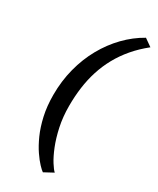

<svg xmlns="http://www.w3.org/2000/svg" viewBox="-253 -933 964 1172"><g transform="rotate(30 229.0 -347.0)"><path d="M90 -276Q90 -373 113 -461.8Q136 -550.5 178.2 -626Q220.5 -701.5 278.2 -761Q336 -820.5 405.5 -859.5L458 -822.5Q403 -778.5 361.5 -729.8Q320 -681 290.5 -627.5Q261 -574 242.5 -516Q224 -458 215.5 -395.2Q207 -332.5 207 -265Q207 -187.5 221.5 -120.2Q236 -53 257.2 -0.2Q278.5 52.5 300 86.5Q321.5 120.5 335 132L271 166.5Q260 159.5 238.8 137.2Q217.5 115 192 77.8Q166.5 40.5 143.2 -11.2Q120 -63 105 -129.2Q90 -195.5 90 -276Z"/></g></svg>

Font: Merriweather Light 18pt
Style: Bold Italic
Weight: 700
Italic angle: -7.8°
Version: Version 2.101